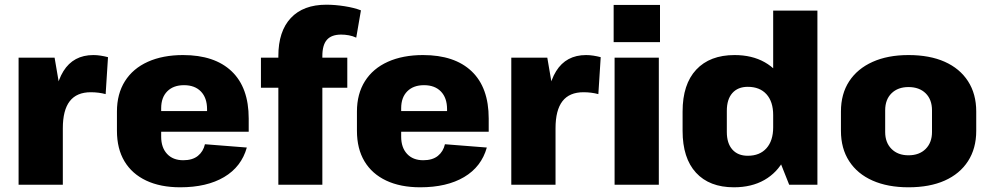

<svg xmlns="http://www.w3.org/2000/svg" viewBox="-20 -785 4209 816"><path d="M59 -540H212L247 -335V0H59ZM207 -281Q207 -414 249.5 -482.5Q292 -551 377 -551Q392 -551 408 -548.5Q424 -546 439 -542L429 -385Q399 -393 366 -393Q306 -393 276.5 -355Q247 -317 247 -240Z M746 11Q662 11 601.5 -17.5Q541 -46 509 -99.5Q477 -153 477 -229V-311Q477 -386 511 -440Q545 -494 608.5 -522.5Q672 -551 758 -551Q892 -551 964.5 -482Q1037 -413 1037 -281V-225H631V-313H889L860 -279V-321Q860 -369 834 -396Q808 -423 762 -423Q717 -423 691 -397Q665 -371 665 -325V-204Q665 -158 690 -131Q715 -104 759 -104Q798 -104 821 -122.5Q844 -141 851 -172L1029 -158Q1006 -76 932.5 -32.5Q859 11 746 11Z M1163 -547Q1163 -652 1216 -708.5Q1269 -765 1367 -765Q1404 -765 1445 -758.5Q1486 -752 1514 -741L1494 -625Q1479 -632 1462.5 -635Q1446 -638 1430 -638Q1389 -638 1369.5 -616Q1350 -594 1350 -547V0H1163ZM1089 -540H1456V-412H1089Z M1766 11Q1682 11 1621.5 -17.5Q1561 -46 1529 -99.5Q1497 -153 1497 -229V-311Q1497 -386 1531 -440Q1565 -494 1628.5 -522.5Q1692 -551 1778 -551Q1912 -551 1984.5 -482Q2057 -413 2057 -281V-225H1651V-313H1909L1880 -279V-321Q1880 -369 1854 -396Q1828 -423 1782 -423Q1737 -423 1711 -397Q1685 -371 1685 -325V-204Q1685 -158 1710 -131Q1735 -104 1779 -104Q1818 -104 1841 -122.5Q1864 -141 1871 -172L2049 -158Q2026 -76 1952.5 -32.5Q1879 11 1766 11Z M2153 -540H2306L2341 -335V0H2153ZM2301 -281Q2301 -414 2343.5 -482.5Q2386 -551 2471 -551Q2486 -551 2502 -548.5Q2518 -546 2533 -542L2523 -385Q2493 -393 2460 -393Q2400 -393 2370.5 -355Q2341 -317 2341 -240Z M2780 -540V0H2592V-540ZM2785 -764V-606H2588V-764Z M3099 11Q2995 11 2938 -51Q2881 -113 2881 -229V-311Q2881 -427 2939 -489Q2997 -551 3102 -551Q3176 -551 3230 -520.5Q3284 -490 3313.5 -433.5Q3343 -377 3343 -298V-244Q3343 -166 3313 -108.5Q3283 -51 3228.5 -20Q3174 11 3099 11ZM3158 -123Q3209 -123 3237.5 -155Q3266 -187 3266 -244V-296Q3266 -353 3237.5 -384.5Q3209 -416 3158 -416Q3116 -416 3092.5 -389.5Q3069 -363 3069 -314V-224Q3069 -176 3092.5 -149.5Q3116 -123 3158 -123ZM3266 -171V-740H3454V0H3334Z M3841 11Q3753 11 3688.5 -17.5Q3624 -46 3589 -100Q3554 -154 3554 -229V-311Q3554 -386 3589 -439.5Q3624 -493 3688.5 -522Q3753 -551 3841 -551Q3931 -551 3995 -522.5Q4059 -494 4094 -440Q4129 -386 4129 -311V-229Q4129 -154 4094 -100Q4059 -46 3995 -17.5Q3931 11 3841 11ZM3841 -125Q3887 -125 3914 -152Q3941 -179 3941 -224V-316Q3941 -362 3914 -388.5Q3887 -415 3841 -415Q3796 -415 3769 -388.5Q3742 -362 3742 -316V-224Q3742 -179 3769 -152Q3796 -125 3841 -125Z"/></svg>

Font: Pathway Extreme SemiCondensed ExtraBold
Style: Regular
Weight: 800
Width: 4
Version: Version 1.001;gftools[0.9.26]